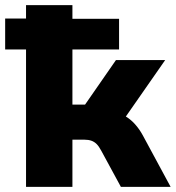

<svg xmlns="http://www.w3.org/2000/svg" viewBox="-35 -725 682 745"><path d="M66 0V-533H-15V-653H66V-705H246V-652H427V-533H246V-319H295L415 -492H606L429 -238L401 -291Q427 -288 449 -275.5Q471 -263 488.5 -243.5Q506 -224 519 -200L627 0H434L358 -140Q349 -157 340 -166Q331 -175 319.5 -179Q308 -183 293 -183H246V0Z"/></svg>

Font: Nunito Sans 11pt Black
Style: Regular
Weight: 900
Version: Version 3.101;gftools[0.9.27]